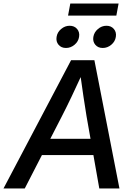

<svg xmlns="http://www.w3.org/2000/svg" viewBox="-51 -1069 752 1089"><path d="M-31.2 0 352.1 -727.5H484.4L626.5 0H512.2L439.9 -409.2Q431.6 -459.5 422.1 -523.2Q412.6 -586.9 399.9 -679.2H428.7Q386.7 -587.4 356.4 -523.9Q326.2 -460.4 299.8 -409.2L89.4 0ZM145 -189.5 160.6 -281.7H527.8L512.7 -189.5ZM531.7 -796.9Q504.9 -796.9 489.5 -815.2Q474.1 -833.5 478.5 -859.9Q482.9 -886.2 504.4 -904.5Q525.9 -922.9 552.7 -922.9Q579.6 -922.9 595 -904.5Q610.4 -886.2 606 -859.9Q602.1 -833.5 580.3 -815.2Q558.6 -796.9 531.7 -796.9ZM323.2 -796.9Q296.4 -796.9 281 -815.2Q265.6 -833.5 270 -859.9Q273.9 -886.2 295.7 -904.5Q317.4 -922.9 343.8 -922.9Q371.1 -922.9 386.5 -904.5Q401.9 -886.2 397.5 -859.9Q393.6 -833.5 371.8 -815.2Q350.1 -796.9 323.2 -796.9ZM621.6 -1048.8 608.9 -980.5H335L347.7 -1048.8Z"/></svg>

Font: Inter 28pt Medium
Style: Italic
Weight: 500
Italic angle: -9.3988°
Designer: Rasmus Andersson
Foundry: rsms
Version: Version 4.001;git-66647c0bb